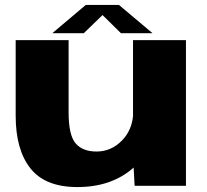

<svg xmlns="http://www.w3.org/2000/svg" viewBox="-20 -753 840 778"><path d="M525.5 0 521.5 -74Q433 5 293.5 5Q163.5 5 103.5 -70.5Q43.5 -146 43.5 -284.5V-590.5H258V-297.5Q258 -205 286.5 -172Q315 -139 371 -139Q432 -139 476 -185.5Q513 -224.5 519 -282V-590.5H733.5V0ZM192 -618.5 327.5 -733H462L598 -618.5H470L395.5 -692L319.5 -618.5Z"/></svg>

Font: Anybody ExtraExpanded ExtraBold
Style: Regular
Weight: 800
Width: 8
Designer: Tyler Finck
Foundry: Etcetera Type Company
Version: Version 1.010; ttfautohint (v1.8.3) -l 8 -r 50 -G 200 -x 14 